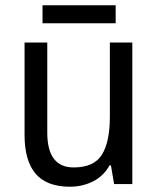

<svg xmlns="http://www.w3.org/2000/svg" viewBox="-20 -697 599 727"><path d="M481 -536V0H412L400 -71H395Q372 -30 332 -10Q292 10 245 10Q157 10 115 -39Q73 -88 73 -186V-536H159V-195Q159 -63 259 -63Q336 -63 366 -111.5Q396 -160 396 -255V-536ZM418 -677V-609H141V-677Z"/></svg>

Font: Noto Sans Gujarati SemiCondensed
Style: Regular
Weight: 400
Width: 4
Designer: Jelle Bosma - Monotype Design Team, Universal Thirst
Foundry: Monotype Imaging Inc.
Version: Version 2.106; ttfautohint (v1.8.4.7-5d5b)